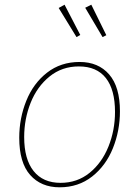

<svg xmlns="http://www.w3.org/2000/svg" viewBox="-20 -792 592 818"><path d="M491 -318Q491 -235 461 -160.5Q431 -86 372.5 -40Q314 6 234 6Q155 6 108.5 -46.5Q62 -99 62 -205Q62 -288 92 -362.5Q122 -437 180.5 -482.5Q239 -528 319 -528Q399 -528 445 -475Q491 -422 491 -318ZM83 -208Q83 -114 123 -63.5Q163 -13 238 -13Q309 -13 361.5 -55.5Q414 -98 442 -167.5Q470 -237 470 -315Q470 -410 431 -459.5Q392 -509 316 -509Q244 -509 191 -466Q138 -423 110.5 -354Q83 -285 83 -208ZM322 -643 306 -634 230 -758 255 -772ZM433 -642 417 -634 343 -759 369 -772Z"/></svg>

Font: Bitter Pro Thin
Style: Italic
Weight: 250
Italic angle: -9°
Designer: Sol Matas, and Bitter project Authors
Foundry: Sol Matas
Version: Version 1.010